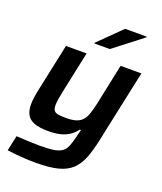

<svg xmlns="http://www.w3.org/2000/svg" viewBox="-166 -833 967 1146"><g transform="rotate(20 317.5 -260.0)"><path d="M200 207Q166 207 131.5 205Q97 203 67 200Q37 197 17 194L38 97Q65 99 91.5 100Q118 101 142.5 102Q167 103 187 103Q243 103 276.5 97.5Q310 92 328.5 78Q347 64 357 38Q367 12 377 -29Q379 -40 382 -50.5Q385 -61 387 -69H379Q362 -45 337.5 -28.5Q313 -12 280.5 -4Q248 4 205 4Q147 4 114 -9Q81 -22 67.5 -48Q54 -74 54 -112Q54 -132 57.5 -157Q61 -182 67 -209L131 -510H262L205 -241Q200 -218 196.5 -195Q193 -172 193 -158Q193 -135 201 -123.5Q209 -112 228.5 -109Q248 -106 279 -106Q318 -106 343 -114.5Q368 -123 382.5 -140.5Q397 -158 406 -185Q415 -212 423 -248L478 -510H610L512 -50Q498 18 478.5 67.5Q459 117 426.5 148Q394 179 339.5 193Q285 207 200 207ZM285 -582 286 -587 428 -727H565L564 -722L383 -582Z"/></g></svg>

Font: Saira SemiExpanded SemiBold
Style: Italic
Weight: 600
Width: 6
Italic angle: -12°
Designer: Hector Gatti with collaboration of the Omnibus-Type team
Foundry: Omnibus-Type
Version: Version 1.101